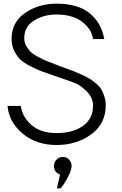

<svg xmlns="http://www.w3.org/2000/svg" viewBox="-20 -780 662 1046"><path d="M288 10Q177 10 102.5 -53Q28 -116 21 -203H93Q102 -142 152 -98.5Q202 -55 289 -55Q376 -55 431 -93.5Q486 -132 487 -203Q487 -247 454 -280.5Q421 -314 392 -326Q363 -338 297 -360Q292 -362 289 -363Q286 -364 282 -365.5Q278 -367 274 -368Q229 -383 205.5 -392Q182 -401 145.5 -419.5Q109 -438 90.5 -456Q72 -474 57.5 -503Q43 -532 43 -567Q43 -659 116.5 -709.5Q190 -760 288 -760Q406 -760 469.5 -707Q533 -654 548 -567H487Q479 -622 427 -661.5Q375 -701 288 -701Q219 -701 165.5 -668Q112 -635 112 -572Q112 -549 123 -529.5Q134 -510 147.5 -497Q161 -484 188.5 -469.5Q216 -455 233.5 -448Q251 -441 285 -428Q299 -423 306 -420Q318 -415 347.5 -404.5Q377 -394 391.5 -388Q406 -382 432 -370Q458 -358 472.5 -348.5Q487 -339 505.5 -323.5Q524 -308 533 -291.5Q542 -275 549 -253Q556 -231 556 -206Q556 -106 477 -48Q398 10 288 10ZM307 171Q274 159 274 124Q274 104 288 89.5Q302 75 323 75Q343 75 356.5 89.5Q370 104 370 124Q370 144 355 174.5Q340 205 326 226L311 246H290Z"/></svg>

Font: Oakes Grotesk Light
Style: Regular
Weight: 300
Designer: Samuel Oakes
Foundry: Samuel Oakes
Version: Version 1.000;PS 001.000;hotconv 1.0.88;makeotf.lib2.5.64775